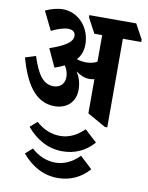

<svg xmlns="http://www.w3.org/2000/svg" viewBox="-104 -707 875 1133"><g transform="rotate(10 334.0 -140.0)"><path d="M230 -61C303 -61 353 -108 353 -180C353 -220 343 -253 323 -286C348 -267 375 -255 406 -255C416 -255 425 -257 434 -259V-54L544 8H558V-523H668V-537L620 -626H339V-613L387 -523H434V-364C418 -354 395 -348 368 -348C350 -348 330 -351 312 -357C335 -383 346 -415 346 -451C346 -497 331 -539 306 -571C276 -608 233 -633 181 -633C146 -633 111 -623 76 -607L131 -495C168 -513 204 -525 231 -525C259 -525 274 -511 274 -489C274 -452 228 -423 140 -393L190 -285C212 -293 231 -300 248 -309C261 -289 269 -267 269 -242C269 -203 244 -176 203 -176C140 -176 105 -229 71 -334L8 -314C49 -171 109 -61 230 -61ZM321 193C397 193 461 162 508 108L435 41C393 82 346 106 292 106C240 106 190 86 148 47L106 84C164 153 236 193 321 193ZM321 353C397 353 461 322 508 268L435 200C393 242 346 266 292 266C240 266 190 246 148 207L106 244C164 313 236 353 321 353Z"/></g></svg>

Font: Noto Serif Devanagari ExtraCondensed ExtraBold
Style: Regular
Weight: 800
Width: 2
Designer: Universal Thirst, Indian Type Foundry and the Monotype Design Team
Foundry: Monotype Imaging Inc.
Version: Version 2.004